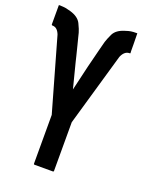

<svg xmlns="http://www.w3.org/2000/svg" viewBox="-188 -931 824 1021"><g transform="rotate(20 223.5 -421.0)"><path d="M411.1 -730.5Q411.1 -730.5 410.2 -730.5Q409.2 -729.5 409.2 -729.5Q391.6 -729.5 380.9 -719.7Q370.1 -710.9 362.3 -692.4Q323.2 -554.7 243.2 -279.3Q243.2 -187.5 243.2 -3.9Q243.2 -2 242.2 0Q241.2 1 238.3 1Q204.1 1 134.8 1Q132.8 1 130.9 0Q129.9 -2 129.9 -3.9Q129.9 -95.7 129.9 -279.3Q90.8 -417 12.7 -691.4Q5.9 -709 -3.9 -717.8Q-13.7 -727.5 -31.2 -727.5Q-32.2 -728.5 -33.2 -729.5Q-34.2 -730.5 -34.2 -731.4Q-34.2 -767.6 -34.2 -839.8Q-34.2 -839.8 -34.2 -840.8Q-34.2 -840.8 -32.2 -840.8Q-31.2 -841.8 -31.2 -841.8Q-30.3 -841.8 -30.3 -841.8Q-5.9 -840.8 4.9 -838.9Q14.6 -836.9 33.2 -832Q80.1 -818.4 95.7 -787.1Q111.3 -754.9 115.2 -739.3Q115.2 -739.3 120.1 -719.7Q125 -700.2 131.8 -673.8Q139.6 -643.6 146.5 -615.2Q153.3 -586.9 153.3 -586.9Q166 -539.1 189.5 -445.3Q200.2 -492.2 222.7 -586.9Q237.3 -643.6 249 -691.4Q261.7 -740.2 261.7 -740.2Q266.6 -756.8 281.2 -788.1Q296.9 -819.3 343.8 -833Q361.3 -838.9 373 -840.8Q383.8 -842.8 407.2 -842.8Q408.2 -842.8 408.2 -842.8Q408.2 -842.8 409.2 -842.8Q409.2 -842.8 409.2 -840.8Q409.2 -833 410.2 -782.2Q410.2 -730.5 411.1 -730.5Z"/></g></svg>

Font: Typeface
Style: Regular
Weight: 400
Version: Version 1.0